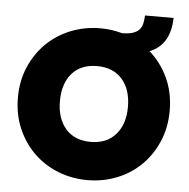

<svg xmlns="http://www.w3.org/2000/svg" viewBox="-55 -849 897 911"><g transform="rotate(5 393.5 -394.0)"><path d="M755 -355Q755 -275 726.5 -208.5Q698 -142 649.5 -94Q601 -46 535 -19.5Q469 7 394 7Q319 7 253 -19.5Q187 -46 138 -94Q89 -142 60.5 -208.5Q32 -275 32 -355Q32 -434 60.5 -500.5Q89 -567 138 -615Q187 -663 253 -689.5Q319 -716 394 -716Q446 -716 497 -702H506Q535 -703 553 -710Q571 -717 581 -729Q591 -741 594.5 -758Q598 -775 599 -795H735Q732 -666 635 -628Q690 -580 722.5 -510.5Q755 -441 755 -355ZM232 -355Q232 -273 274.5 -224Q317 -175 394 -175Q470 -175 513 -224Q556 -273 556 -355Q556 -439 513 -487.5Q470 -536 394 -536Q317 -536 274.5 -487.5Q232 -439 232 -355Z"/></g></svg>

Font: SVN-Poppins ExtraBold
Style: Regular
Weight: 800
Designer: Ninad Kale (Devanagari), Jonny Pinhorn (Latin)
Foundry: Indian Type Foundry
Version: Version 3.002 2017; ttfautohint (v1.8.3)